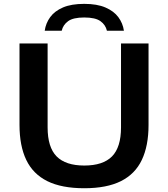

<svg xmlns="http://www.w3.org/2000/svg" viewBox="-20 -965 870 994"><path d="M416.5 9.5Q299 9.5 225 -27.2Q151 -64 116 -137Q81 -210 81 -318V-740H226.5V-305.5Q226.5 -202.5 273.2 -155.2Q320 -108 416.5 -108Q513 -108 559.8 -155.2Q606.5 -202.5 606.5 -305.5V-740H749V-318Q749 -210 714.2 -137Q679.5 -64 606 -27.2Q532.5 9.5 416.5 9.5ZM211.5 -806Q217 -845 240 -876.5Q263 -908 306.2 -926.5Q349.5 -945 416 -945Q482.5 -945 526 -926.2Q569.5 -907.5 592.8 -876Q616 -844.5 621.5 -806H533.5Q526.5 -836.5 500 -855.5Q473.5 -874.5 416 -874.5Q359 -874.5 332.8 -855.5Q306.5 -836.5 299.5 -806Z"/></svg>

Font: Encode Sans SC Expanded SemiBold
Style: Regular
Weight: 600
Width: 7
Designer: Multiple Designers
Foundry: Impallari Type
Version: Version 3.002